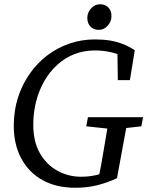

<svg xmlns="http://www.w3.org/2000/svg" viewBox="-20 -871 700 906"><path d="M45 -277Q45 -348 64.5 -409.5Q84 -471 119.5 -522Q155 -573 203 -609.5Q251 -646 308 -665.5Q365 -685 427 -685Q466 -685 497.5 -680Q529 -675 558 -664Q587 -653 616 -634L593 -493H536L534 -632L577 -592Q551 -613 510.5 -623Q470 -633 428 -633Q376 -633 331 -615.5Q286 -598 250 -565Q214 -532 189 -488.5Q164 -445 150.5 -392.5Q137 -340 137 -283Q137 -202 168.5 -147.5Q200 -93 251.5 -65Q303 -37 362 -37Q399 -37 432.5 -44.5Q466 -52 500 -66L445 -30L457 -91Q467 -148 476.5 -205Q486 -262 495 -318H585L532 -30Q489 -10 441 2.5Q393 15 335 15Q245 15 180 -21.5Q115 -58 80 -124Q45 -190 45 -277ZM387 -275 395 -318H655L647 -275L533 -262H508ZM446 -730Q422 -730 407 -745.5Q392 -761 392 -786Q392 -812 410 -831.5Q428 -851 452 -851Q476 -851 491 -836Q506 -821 506 -795Q506 -770 488.5 -750Q471 -730 446 -730Z"/></svg>

Font: Source Serif 4 18pt
Style: Italic
Weight: 400
Italic angle: -12°
Designer: Frank Grießhammer
Foundry: Adobe Systems Incorporated
Version: Version 4.004;hotconv 1.0.116;makeotfexe 2.5.65601